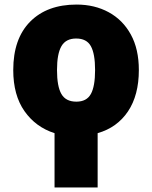

<svg xmlns="http://www.w3.org/2000/svg" viewBox="-20 -582 668 842"><path d="M315.9 -562Q395 -562 456.8 -528.3Q518.6 -494.6 553.7 -430.7Q588.9 -366.7 588.9 -274.9Q588.9 -164.6 541.3 -93.5Q493.7 -22.5 408.2 2V240.2H219.2V2Q136.7 -24.4 87.4 -94.5Q38.1 -164.6 38.1 -274.9Q38.1 -412.1 112.3 -487.1Q186.5 -562 315.9 -562ZM314 -413.1Q269 -413.1 249.5 -379.6Q230 -346.2 230 -274.9Q230 -203.1 249.3 -169.7Q268.6 -136.2 314.9 -136.2Q359.9 -136.2 378.4 -169.7Q397 -203.1 397 -274.9Q397 -346.2 378.4 -379.6Q359.9 -413.1 314 -413.1Z"/></svg>

Font: Open Sans ExtraBold
Style: Regular
Weight: 800
Designer: Monotype Design Team
Foundry: Monotype Imaging Inc.
Version: Version 3.003; ttfautohint (v1.8.4)